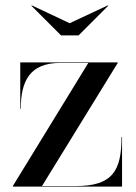

<svg xmlns="http://www.w3.org/2000/svg" viewBox="-20 -691 504 711"><path d="M238 -605 98 -671 96 -670 206 -560H271L381 -670L379 -671ZM203 -458H307L27.5 -2V0H432V-184H430C430 -60 398 -2 261 -2H135.5L416 -458V-460H55V-288H57C57 -389 89 -458 203 -458Z"/></svg>

Font: Bodoni* 96pt
Style: Regular
Weight: 400
Version: Version 2.3